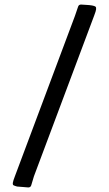

<svg xmlns="http://www.w3.org/2000/svg" viewBox="-20 -780 478 843"><path d="M323 -751Q326 -760 336 -760Q347 -759 359.5 -758.5Q372 -758 384 -756Q395 -754 399 -751Q403 -748 402 -739.5Q401 -731 394 -713L129 -6L117 34Q114 43 104 43Q92 42 80 41Q68 40 55 39Q44 36 39.5 33.5Q35 31 36.5 22Q38 13 45 -5L309 -710Z"/></svg>

Font: Hahmlet Medium
Style: Regular
Weight: 500
Version: Version 1.002